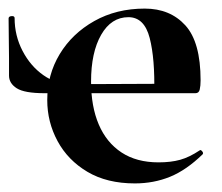

<svg xmlns="http://www.w3.org/2000/svg" viewBox="-26 -415 516 447"><path d="M288 12Q223 12 177.5 -15Q132 -42 108 -86.5Q84 -131 84 -182Q84 -241 113 -289Q142 -337 193.5 -366Q245 -395 311 -395Q370 -395 405.5 -356Q441 -317 441 -228Q441 -215 439 -206.5Q437 -198 429 -198H333Q335 -278 322.5 -326.5Q310 -375 273 -375Q233 -375 209.5 -334Q186 -293 186 -225Q186 -167 204 -125Q222 -83 257 -60Q292 -37 343 -37Q372 -37 393.5 -43Q415 -49 439 -65Q441 -67 444.5 -63Q448 -59 446 -56Q408 -19 370 -3.5Q332 12 288 12ZM78 -198Q31 -198 13 -209.5Q-5 -221 -5 -239Q-5 -259 -5 -280Q-5 -301 -5.5 -324.5Q-6 -348 -6 -372Q-6 -377 1 -377.5Q8 -378 8 -373Q8 -332 26.5 -296.5Q45 -261 75 -240Q105 -219 139 -219L368 -220V-198Z"/></svg>

Font: Cormorant Light
Style: Regular
Weight: 300
Designer: Christian Thalmann (Catharsis Fonts)
Foundry: Catharsis Fonts
Version: Version 4.000